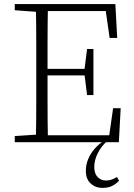

<svg xmlns="http://www.w3.org/2000/svg" viewBox="-20 -694 653 937"><path d="M52 0V-30L174 -38H183V0ZM155 0Q156 -51 156.5 -102Q157 -153 157 -205Q157 -257 157 -309V-365Q157 -417 157 -468.5Q157 -520 156.5 -571.5Q156 -623 155 -674H214Q213 -623 212.5 -571.5Q212 -520 212 -466Q212 -412 212 -355V-329Q212 -267 212 -211.5Q212 -156 212.5 -103.5Q213 -51 214 0ZM184 0V-34H534L510 -12L532 -166H569L560 0ZM184 -326V-358H412V-326ZM405 -230 392 -333V-353L405 -455H436V-230ZM52 -644V-674H183V-635H174ZM515 -509 493 -663 519 -640H184V-674H543L552 -509ZM480 223Q446 223 422.5 201.5Q399 180 399 140Q399 109 410.5 82Q422 55 441 33Q460 11 482 -3V-8H506Q476 17 458 52Q440 87 440 121Q440 153 456.5 170Q473 187 497 187Q512 187 524.5 182.5Q537 178 551 170L561 188Q546 204 527 213.5Q508 223 480 223Z"/></svg>

Font: Source Serif 4 18pt Light
Style: Regular
Weight: 300
Designer: Frank Grießhammer
Foundry: Adobe Systems Incorporated
Version: Version 4.004;hotconv 1.0.116;makeotfexe 2.5.65601